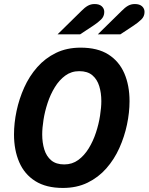

<svg xmlns="http://www.w3.org/2000/svg" viewBox="-20 -915 733 947"><path d="M290.3 12Q207.8 12 154.2 -21.7Q100.7 -55.3 74.9 -115Q49.1 -174.7 49.1 -252.1Q49.1 -307.9 61.7 -367.7Q74.3 -427.4 99.4 -483.3Q124.5 -539.2 163.6 -583.6Q202.7 -628 256 -654Q309.3 -680 377.7 -680Q461.2 -680 514.3 -646.5Q567.3 -612.9 593.1 -553.5Q618.9 -494 618.9 -415.9Q618.9 -360.1 606.3 -300.3Q593.7 -240.6 568.6 -184.7Q543.5 -128.8 504.4 -84.4Q465.3 -40 412 -14Q358.7 12 290.3 12ZM297 -104Q336.1 -104 366 -125.9Q395.9 -147.8 417.6 -183.3Q439.4 -218.8 453.2 -260.9Q467.1 -303 473.4 -344.1Q479.8 -385.2 479.8 -416.5Q479.8 -456.6 469.5 -490.2Q459.2 -523.7 435.4 -543.9Q411.5 -564 371 -564Q331.9 -564 302 -542.1Q272.1 -520.2 250.4 -484.7Q228.6 -449.2 214.8 -407.1Q200.9 -365 194.6 -324.3Q188.2 -283.6 188.2 -251.5Q188.2 -211.6 198.5 -177.9Q208.8 -144.3 232.7 -124.1Q256.7 -104 297 -104ZM264 -745.7 381.6 -861.2Q397.9 -878 413.1 -886.6Q428.2 -895.1 446.5 -895.1Q470 -895.1 482.1 -883.9Q494.3 -872.6 494.3 -856Q494.3 -834 478.5 -818.7Q462.7 -803.4 441 -789.1L375.3 -745.7ZM462.5 -745.7 580.1 -861.2Q596.4 -878 611.5 -886.6Q626.7 -895.1 644.9 -895.1Q668.4 -895.1 680.7 -883.9Q692.9 -872.6 692.9 -856Q692.9 -834 677 -818.7Q661.1 -803.4 639.5 -789.1L573.8 -745.7Z"/></svg>

Font: Atkinson Hyperlegible Mono ExtraLight
Style: Italic
Weight: 200
Italic angle: -12°
Monospace: yes
Designer: Elliott Scott, Megan Eiswerth, Linus Boman, Theodore Petrosky, Letters from Sweden
Foundry: Applied Design Works, Letters from Sweden
Version: Version 2.001